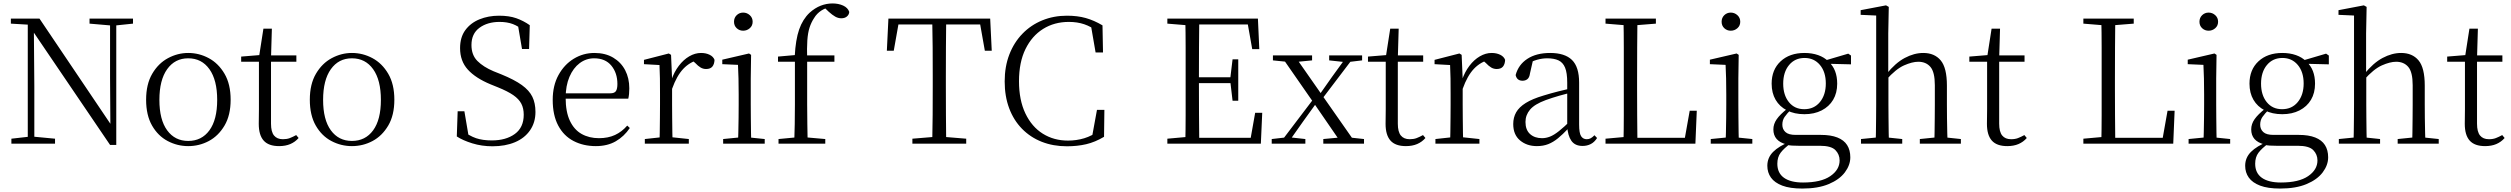

<svg xmlns="http://www.w3.org/2000/svg" viewBox="-20 -833 14554 1113"><path d="M46 0V-29L152 -41H172L299 -29V0ZM141 0V-703H176L179 -332V0ZM499 -696V-725H751V-696L646 -685H627ZM618 7 168 -656 166 -657 144 -690 43 -696V-725H209L637 -90L620 -84L618 -383V-725H654V7Z M1071 14Q1008 14 952 -15.5Q896 -45 861.5 -105Q827 -165 827 -255Q827 -345 862.5 -405.5Q898 -466 954 -496Q1010 -526 1071 -526Q1134 -526 1190 -496Q1246 -466 1281.5 -405.5Q1317 -345 1317 -255Q1317 -165 1281.5 -105Q1246 -45 1190.5 -15.5Q1135 14 1071 14ZM1071 -16Q1149 -16 1194 -77.5Q1239 -139 1239 -254Q1239 -369 1194 -432Q1149 -495 1071 -495Q994 -495 949 -432Q904 -369 904 -254Q904 -139 949 -77.5Q994 -16 1071 -16Z M1516 -475V-512H1698V-475ZM1598 14Q1537 14 1508.5 -18Q1480 -50 1480 -115Q1480 -138 1480.5 -156.5Q1481 -175 1481 -201V-475H1378V-505L1501 -515L1481 -500L1507 -667H1556L1551 -496V-485V-116Q1551 -69 1568.5 -47.5Q1586 -26 1620 -26Q1643 -26 1660 -32.5Q1677 -39 1697 -50L1711 -33Q1691 -10 1663 2Q1635 14 1598 14Z M2020 14Q1957 14 1901 -15.5Q1845 -45 1810.5 -105Q1776 -165 1776 -255Q1776 -345 1811.5 -405.5Q1847 -466 1903 -496Q1959 -526 2020 -526Q2083 -526 2139 -496Q2195 -466 2230.5 -405.5Q2266 -345 2266 -255Q2266 -165 2230.5 -105Q2195 -45 2139.5 -15.5Q2084 14 2020 14ZM2020 -16Q2098 -16 2143 -77.5Q2188 -139 2188 -254Q2188 -369 2143 -432Q2098 -495 2020 -495Q1943 -495 1898 -432Q1853 -369 1853 -254Q1853 -139 1898 -77.5Q1943 -16 2020 -16Z M2835 15Q2773 15 2718 -2Q2663 -19 2628 -42L2633 -188H2672L2699 -29L2657 -50L2653 -81Q2701 -45 2739.5 -32Q2778 -19 2831 -19Q2913 -19 2964.5 -56.5Q3016 -94 3016 -168Q3016 -205 3002 -232Q2988 -259 2955.5 -281.5Q2923 -304 2866 -327L2824 -344Q2737 -380 2692 -429.5Q2647 -479 2647 -554Q2647 -617 2677.5 -658.5Q2708 -700 2759.5 -721Q2811 -742 2873 -742Q2931 -742 2972.5 -727.5Q3014 -713 3051 -687L3047 -549H3006L2980 -702L3022 -681L3024 -650Q2986 -681 2953 -693.5Q2920 -706 2876 -706Q2806 -706 2759.5 -672Q2713 -638 2713 -572Q2713 -514 2747.5 -479.5Q2782 -445 2841 -420L2886 -402Q2962 -371 3005 -340Q3048 -309 3066 -272Q3084 -235 3084 -184Q3084 -123 3052.5 -77.5Q3021 -32 2965 -8.5Q2909 15 2835 15Z M3434 14Q3362 14 3305 -15.5Q3248 -45 3216 -105Q3184 -165 3184 -254Q3184 -337 3217.5 -398Q3251 -459 3306 -492.5Q3361 -526 3426 -526Q3489 -526 3534.5 -499Q3580 -472 3604 -426Q3628 -380 3628 -321Q3628 -285 3622 -261H3218V-292H3517Q3542 -292 3550.5 -305Q3559 -318 3559 -346Q3559 -410 3524 -452.5Q3489 -495 3424 -495Q3378 -495 3340.5 -467Q3303 -439 3281 -387.5Q3259 -336 3259 -266Q3259 -185 3283.5 -133Q3308 -81 3351.5 -56.5Q3395 -32 3452 -32Q3505 -32 3545 -50.5Q3585 -69 3616 -105L3631 -91Q3598 -42 3549.5 -14Q3501 14 3434 14Z M3718 0V-27L3828 -39H3860L3973 -27V0ZM3803 0Q3804 -24 3804.5 -65Q3805 -106 3805.5 -150Q3806 -194 3806 -227V-285Q3806 -337 3805.5 -378Q3805 -419 3803 -456L3713 -461V-486L3857 -523L3870 -515L3876 -375V-374V-227Q3876 -194 3876.5 -150Q3877 -106 3877.5 -65Q3878 -24 3879 0ZM3876 -318 3856 -369H3872Q3888 -416 3915 -451.5Q3942 -487 3975.5 -506.5Q4009 -526 4044 -526Q4072 -526 4093.5 -515.5Q4115 -505 4122 -486Q4121 -461 4109.5 -447Q4098 -433 4073 -433Q4056 -433 4041.5 -441.5Q4027 -450 4010 -468L3987 -488H4035Q3980 -475 3941.5 -434.5Q3903 -394 3876 -318Z M4172 0V-27L4283 -38H4307L4413 -27V0ZM4258 0Q4259 -24 4260 -65Q4261 -106 4261.5 -150Q4262 -194 4262 -227V-285Q4262 -335 4261 -377.5Q4260 -420 4258 -457L4167 -461V-487L4322 -523L4334 -515L4332 -378V-227Q4332 -194 4332.5 -150Q4333 -106 4333.5 -65Q4334 -24 4335 0ZM4288 -655Q4266 -655 4250.5 -669.5Q4235 -684 4235 -707Q4235 -730 4250.5 -745Q4266 -760 4288 -760Q4310 -760 4326.5 -745Q4343 -730 4343 -707Q4343 -684 4326.5 -669.5Q4310 -655 4288 -655Z M4493 0V-27L4609 -38H4639L4764 -27V0ZM4584 0Q4586 -56 4587 -113.5Q4588 -171 4588 -227V-475H4490V-505L4614 -516L4587 -502V-507Q4592 -603 4612.5 -662Q4633 -721 4673 -759Q4704 -787 4737.5 -800Q4771 -813 4806 -813Q4841 -813 4868 -800.5Q4895 -788 4903 -764Q4902 -748 4889.5 -737.5Q4877 -727 4857 -727Q4839 -727 4822 -736.5Q4805 -746 4784 -765L4757 -791V-800H4797V-792Q4768 -789 4741.5 -772Q4715 -755 4699 -728Q4683 -704 4673 -673.5Q4663 -643 4660 -599Q4657 -555 4659 -488V-227Q4659 -171 4660 -113.5Q4661 -56 4662 0ZM4624 -475V-512H4817V-475Z M5269 0V-29L5414 -41H5435L5581 -29V0ZM5384 0Q5386 -83 5386.5 -166.5Q5387 -250 5387 -335V-390Q5387 -475 5386.5 -559Q5386 -643 5384 -725H5465Q5464 -643 5463.5 -559Q5463 -475 5463 -390V-335Q5463 -250 5463.5 -166.5Q5464 -83 5465 0ZM5121 -539 5130 -725H5720L5729 -539H5689L5656 -725L5692 -691H5157L5194 -725L5161 -539Z M6165 15Q6085 15 6019 -11Q5953 -37 5904.5 -86.5Q5856 -136 5830 -205.5Q5804 -275 5804 -361Q5804 -447 5831 -517Q5858 -587 5907 -637.5Q5956 -688 6022 -715Q6088 -742 6165 -742Q6226 -742 6274 -728.5Q6322 -715 6371 -686L6374 -529H6331L6302 -697L6348 -681V-647Q6305 -679 6265 -692.5Q6225 -706 6176 -706Q6092 -706 6027 -665.5Q5962 -625 5924.5 -548.5Q5887 -472 5887 -362Q5887 -253 5924 -175.5Q5961 -98 6025 -58Q6089 -18 6171 -18Q6220 -18 6265 -31.5Q6310 -45 6353 -77V-44L6309 -32L6339 -196H6382L6380 -40Q6328 -9 6276.5 3Q6225 15 6165 15Z M6747 0V-29L6881 -41H6892V0ZM6851 0Q6853 -83 6853 -166.5Q6853 -250 6853 -335V-390Q6853 -475 6853 -559Q6853 -643 6851 -725H6932Q6931 -643 6930.5 -557.5Q6930 -472 6930 -378V-357Q6930 -256 6930.5 -169.5Q6931 -83 6932 0ZM6892 0V-34H7264L7226 -10L7256 -179H7297L7289 0ZM6892 -351V-385H7131V-351ZM7125 -249 7112 -360V-381L7125 -489H7158V-249ZM6747 -696V-725H6892V-685H6881ZM7239 -548 7209 -717 7248 -691H6892V-725H7272L7280 -548Z M7352 0V-27L7439 -37H7457L7547 -27V0ZM7397 0 7608 -278 7629 -258H7627L7534 -129L7443 0ZM7651 0V-27L7768 -38H7786L7887 -27V0ZM7631 -242 7612 -263H7614L7702 -388L7792 -512H7836ZM7758 0 7595 -237 7404 -512H7483L7643 -283L7841 0ZM7359 -483V-512H7586V-483L7485 -473H7457ZM7685 -483V-512H7876V-483L7793 -473H7777Z M8048 -475V-512H8230V-475ZM8130 14Q8069 14 8040.5 -18Q8012 -50 8012 -115Q8012 -138 8012.5 -156.5Q8013 -175 8013 -201V-475H7910V-505L8033 -515L8013 -500L8039 -667H8088L8083 -496V-485V-116Q8083 -69 8100.5 -47.5Q8118 -26 8152 -26Q8175 -26 8192 -32.5Q8209 -39 8229 -50L8243 -33Q8223 -10 8195 2Q8167 14 8130 14Z M8301 0V-27L8411 -39H8443L8556 -27V0ZM8386 0Q8387 -24 8387.5 -65Q8388 -106 8388.5 -150Q8389 -194 8389 -227V-285Q8389 -337 8388.5 -378Q8388 -419 8386 -456L8296 -461V-486L8440 -523L8453 -515L8459 -375V-374V-227Q8459 -194 8459.5 -150Q8460 -106 8460.5 -65Q8461 -24 8462 0ZM8459 -318 8439 -369H8455Q8471 -416 8498 -451.5Q8525 -487 8558.5 -506.5Q8592 -526 8627 -526Q8655 -526 8676.5 -515.5Q8698 -505 8705 -486Q8704 -461 8692.5 -447Q8681 -433 8656 -433Q8639 -433 8624.5 -441.5Q8610 -450 8593 -468L8570 -488H8618Q8563 -475 8524.5 -434.5Q8486 -394 8459 -318Z M8889 14Q8831 14 8791.5 -19Q8752 -52 8752 -114Q8752 -152 8769 -182Q8786 -212 8824.5 -236Q8863 -260 8927 -279Q8969 -292 9014.5 -303.5Q9060 -315 9100 -324V-300Q9060 -290 9018.5 -278Q8977 -266 8941 -253Q8876 -229 8849.5 -197.5Q8823 -166 8823 -126Q8823 -80 8849.5 -56Q8876 -32 8919 -32Q8942 -32 8965 -41Q8988 -50 9017 -73Q9046 -96 9085 -134L9092 -88H9071Q9039 -54 9011.5 -31.5Q8984 -9 8955 2.5Q8926 14 8889 14ZM9154 13Q9110 13 9089 -17Q9068 -47 9065 -101V-105V-354Q9065 -411 9052.5 -441Q9040 -471 9014.5 -483Q8989 -495 8949 -495Q8920 -495 8890 -486.5Q8860 -478 8828 -459L8867 -486L8849 -407Q8846 -384 8834.5 -374.5Q8823 -365 8806 -365Q8773 -365 8766 -398Q8782 -458 8834 -492Q8886 -526 8966 -526Q9051 -526 9092.5 -485.5Q9134 -445 9134 -354V-111Q9134 -61 9145.5 -43.5Q9157 -26 9178 -26Q9191 -26 9201 -31.5Q9211 -37 9223 -49L9238 -33Q9223 -9 9201.5 2Q9180 13 9154 13Z M9287 0V-29L9421 -41H9432V0ZM9391 0Q9393 -83 9393 -166Q9393 -249 9393 -329V-390Q9393 -475 9393 -559Q9393 -643 9391 -725H9472Q9471 -643 9470.5 -557Q9470 -471 9470 -373V-316Q9470 -246 9470.5 -164.5Q9471 -83 9472 0ZM9432 0V-34H9778L9743 -11L9775 -191H9816L9808 0ZM9287 -696V-725H9579V-696L9442 -685H9421Z M9897 0V-27L10008 -38H10032L10138 -27V0ZM9983 0Q9984 -24 9985 -65Q9986 -106 9986.5 -150Q9987 -194 9987 -227V-285Q9987 -335 9986 -377.5Q9985 -420 9983 -457L9892 -461V-487L10047 -523L10059 -515L10057 -378V-227Q10057 -194 10057.5 -150Q10058 -106 10058.5 -65Q10059 -24 10060 0ZM10013 -655Q9991 -655 9975.5 -669.5Q9960 -684 9960 -707Q9960 -730 9975.5 -745Q9991 -760 10013 -760Q10035 -760 10051.5 -745Q10068 -730 10068 -707Q10068 -684 10051.5 -669.5Q10035 -655 10013 -655Z M10428 260Q10356 260 10311.5 243Q10267 226 10246 196.5Q10225 167 10225 128Q10225 81 10258.5 47.5Q10292 14 10356 -12L10362 -3Q10321 27 10302 52.5Q10283 78 10283 116Q10283 170 10321.5 197.5Q10360 225 10432 225Q10536 225 10590 188Q10644 151 10644 97Q10644 62 10619.5 37Q10595 12 10529 12H10405Q10385 12 10368 11Q10351 10 10336 6V4Q10260 -15 10260 -83Q10260 -114 10279.5 -142Q10299 -170 10342 -204V-213L10366 -202Q10338 -174 10325 -155Q10312 -136 10312 -110Q10312 -84 10330 -67.5Q10348 -51 10389 -51H10536Q10593 -51 10631 -36Q10669 -21 10687.5 8Q10706 37 10706 79Q10706 124 10674.5 166Q10643 208 10581 234Q10519 260 10428 260ZM10440 -171Q10382 -171 10339 -193Q10296 -215 10273 -254.5Q10250 -294 10250 -348Q10250 -429 10302 -477.5Q10354 -526 10440 -526Q10484 -526 10519.5 -513.5Q10555 -501 10579 -477L10581 -475Q10630 -430 10630 -348Q10630 -294 10606.5 -254.5Q10583 -215 10540 -193Q10497 -171 10440 -171ZM10439 -200Q10496 -200 10530 -241.5Q10564 -283 10564 -349Q10564 -416 10530 -456.5Q10496 -497 10441 -497Q10385 -497 10351 -456Q10317 -415 10317 -348Q10317 -282 10350 -241Q10383 -200 10439 -200ZM10549 -464V-481H10555L10694 -522L10710 -511V-460Z M10768 0V-27L10878 -38H10903L11007 -27V0ZM10853 0Q10854 -24 10854.5 -65Q10855 -106 10855.5 -150Q10856 -194 10856 -227V-743L10766 -747V-774L10913 -802L10929 -793L10926 -639V-405L10927 -393V-227Q10927 -194 10927.5 -150Q10928 -106 10928.5 -65Q10929 -24 10930 0ZM11109 0V-27L11217 -38H11243L11347 -27V0ZM11193 0Q11194 -24 11194.5 -64.5Q11195 -105 11195.5 -149Q11196 -193 11196 -227V-339Q11196 -415 11170.5 -445Q11145 -475 11100 -475Q11065 -475 11017.5 -454Q10970 -433 10914 -370L10897 -403H10915Q10967 -468 11021.5 -497Q11076 -526 11129 -526Q11194 -526 11230 -483Q11266 -440 11266 -337V-227Q11266 -193 11266.5 -149Q11267 -105 11268 -64.5Q11269 -24 11270 0Z M11534 -475V-512H11716V-475ZM11616 14Q11555 14 11526.5 -18Q11498 -50 11498 -115Q11498 -138 11498.5 -156.5Q11499 -175 11499 -201V-475H11396V-505L11519 -515L11499 -500L11525 -667H11574L11569 -496V-485V-116Q11569 -69 11586.5 -47.5Q11604 -26 11638 -26Q11661 -26 11678 -32.5Q11695 -39 11715 -50L11729 -33Q11709 -10 11681 2Q11653 14 11616 14Z M12057 0V-29L12191 -41H12202V0ZM12161 0Q12163 -83 12163 -166Q12163 -249 12163 -329V-390Q12163 -475 12163 -559Q12163 -643 12161 -725H12242Q12241 -643 12240.5 -557Q12240 -471 12240 -373V-316Q12240 -246 12240.5 -164.5Q12241 -83 12242 0ZM12202 0V-34H12548L12513 -11L12545 -191H12586L12578 0ZM12057 -696V-725H12349V-696L12212 -685H12191Z M12667 0V-27L12778 -38H12802L12908 -27V0ZM12753 0Q12754 -24 12755 -65Q12756 -106 12756.5 -150Q12757 -194 12757 -227V-285Q12757 -335 12756 -377.5Q12755 -420 12753 -457L12662 -461V-487L12817 -523L12829 -515L12827 -378V-227Q12827 -194 12827.5 -150Q12828 -106 12828.5 -65Q12829 -24 12830 0ZM12783 -655Q12761 -655 12745.5 -669.5Q12730 -684 12730 -707Q12730 -730 12745.5 -745Q12761 -760 12783 -760Q12805 -760 12821.5 -745Q12838 -730 12838 -707Q12838 -684 12821.5 -669.5Q12805 -655 12783 -655Z M13198 260Q13126 260 13081.5 243Q13037 226 13016 196.5Q12995 167 12995 128Q12995 81 13028.5 47.5Q13062 14 13126 -12L13132 -3Q13091 27 13072 52.5Q13053 78 13053 116Q13053 170 13091.5 197.5Q13130 225 13202 225Q13306 225 13360 188Q13414 151 13414 97Q13414 62 13389.5 37Q13365 12 13299 12H13175Q13155 12 13138 11Q13121 10 13106 6V4Q13030 -15 13030 -83Q13030 -114 13049.5 -142Q13069 -170 13112 -204V-213L13136 -202Q13108 -174 13095 -155Q13082 -136 13082 -110Q13082 -84 13100 -67.5Q13118 -51 13159 -51H13306Q13363 -51 13401 -36Q13439 -21 13457.5 8Q13476 37 13476 79Q13476 124 13444.5 166Q13413 208 13351 234Q13289 260 13198 260ZM13210 -171Q13152 -171 13109 -193Q13066 -215 13043 -254.5Q13020 -294 13020 -348Q13020 -429 13072 -477.5Q13124 -526 13210 -526Q13254 -526 13289.5 -513.5Q13325 -501 13349 -477L13351 -475Q13400 -430 13400 -348Q13400 -294 13376.5 -254.5Q13353 -215 13310 -193Q13267 -171 13210 -171ZM13209 -200Q13266 -200 13300 -241.5Q13334 -283 13334 -349Q13334 -416 13300 -456.5Q13266 -497 13211 -497Q13155 -497 13121 -456Q13087 -415 13087 -348Q13087 -282 13120 -241Q13153 -200 13209 -200ZM13319 -464V-481H13325L13464 -522L13480 -511V-460Z M13538 0V-27L13648 -38H13673L13777 -27V0ZM13623 0Q13624 -24 13624.5 -65Q13625 -106 13625.5 -150Q13626 -194 13626 -227V-743L13536 -747V-774L13683 -802L13699 -793L13696 -639V-405L13697 -393V-227Q13697 -194 13697.5 -150Q13698 -106 13698.5 -65Q13699 -24 13700 0ZM13879 0V-27L13987 -38H14013L14117 -27V0ZM13963 0Q13964 -24 13964.5 -64.5Q13965 -105 13965.5 -149Q13966 -193 13966 -227V-339Q13966 -415 13940.5 -445Q13915 -475 13870 -475Q13835 -475 13787.5 -454Q13740 -433 13684 -370L13667 -403H13685Q13737 -468 13791.5 -497Q13846 -526 13899 -526Q13964 -526 14000 -483Q14036 -440 14036 -337V-227Q14036 -193 14036.5 -149Q14037 -105 14038 -64.5Q14039 -24 14040 0Z M14304 -475V-512H14486V-475ZM14386 14Q14325 14 14296.5 -18Q14268 -50 14268 -115Q14268 -138 14268.5 -156.5Q14269 -175 14269 -201V-475H14166V-505L14289 -515L14269 -500L14295 -667H14344L14339 -496V-485V-116Q14339 -69 14356.5 -47.5Q14374 -26 14408 -26Q14431 -26 14448 -32.5Q14465 -39 14485 -50L14499 -33Q14479 -10 14451 2Q14423 14 14386 14Z"/></svg>

Font: Noto Serif TC ExtraLight Light
Style: Regular
Weight: 300
Version: Version 2.003-H1;hotconv 1.1.1;makeotfexe 2.6.0